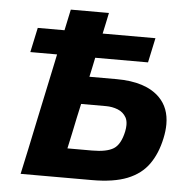

<svg xmlns="http://www.w3.org/2000/svg" viewBox="-51 -764 803 815"><g transform="rotate(5 350.0 -356.5)"><path d="M66.5 0Q79 -57.5 90.5 -111Q101.5 -164.5 116 -232.5L167 -473Q172 -497.5 176.5 -518.5H62.5L85 -623.5H199Q208.5 -668 218 -713H380.5Q375.5 -689.5 371 -667.5Q366 -645.5 361.5 -623.5H586.5L564 -518.5H339Q334 -495 329.5 -473L321.5 -436H437Q562.5 -436 622 -376Q664.5 -333 664.5 -263.5Q664.5 -235.5 657.5 -203Q643.5 -137 611.2 -91.8Q579 -46.5 520.8 -23.2Q462.5 0 370.5 0ZM255 -125H360Q422.5 -125 451.8 -143.5Q481 -162 493 -218Q496 -233 496 -245.5Q496 -264.5 489 -277.5Q476.5 -299.5 452.8 -308.8Q429 -318 403 -318H296.5L283.5 -259Q275.5 -219.5 269 -189.5Q262.5 -159.5 255 -125Z"/></g></svg>

Font: Heraclito
Style: Bold Italic
Weight: 700
Italic angle: -12°
Designer: Kostas Bartsokas (font) & Cristiano Sobral (main changes)
Foundry: Kostas Bartsokas (font) & Cristiano Sobral (main changes)
Version: Version 1.00;July 8, 2020;FontCreator 13.0.0.2655 64-bit